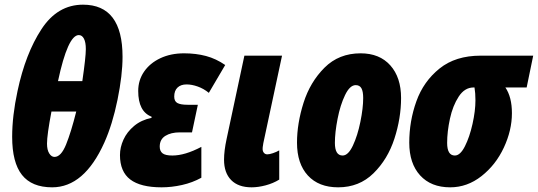

<svg xmlns="http://www.w3.org/2000/svg" viewBox="-20 -791 2300 821"><path d="M32 -206Q32 -295 55 -402Q89 -562 157.5 -666.5Q226 -771 335 -771Q504 -771 504 -548Q504 -470 482.5 -364.5Q461 -259 426 -181Q340 10 203 10Q116 10 74 -43Q32 -96 32 -206ZM332 -444Q347 -547 347 -581Q347 -610 339 -625.5Q331 -641 317 -641Q270 -641 228 -444ZM306 -314H200Q181 -214 181 -177Q181 -150 190.5 -135Q200 -120 213 -120Q241 -120 262.5 -173Q284 -226 306 -314Z M493 -128Q493 -161 508 -194Q523 -227 553.5 -252.5Q584 -278 628 -287V-292Q571 -314 571 -402Q571 -448 596 -484.5Q621 -521 665.5 -542Q710 -563 767 -563Q818 -563 861 -551.5Q904 -540 943 -513L873 -394Q851 -412 825.5 -421Q800 -430 778 -430Q753 -430 739 -416.5Q725 -403 725 -378Q725 -358 738.5 -350.5Q752 -343 782 -343H826L801 -225H749Q711 -225 687 -210Q663 -195 663 -164Q663 -145 675 -135.5Q687 -126 717 -126Q771 -126 841 -163V-31Q803 -10 758.5 0Q714 10 671 10Q581 10 537 -23.5Q493 -57 493 -128Z M938 -108Q938 -146 949 -197L1025 -553H1186L1106 -179Q1106 -176 1104.5 -169Q1103 -162 1103 -154Q1103 -144 1108.5 -137.5Q1114 -131 1123 -131Q1132 -131 1147 -136Q1162 -141 1174 -148V-23Q1148 -7 1116 1.5Q1084 10 1056 10Q999 10 968.5 -21Q938 -52 938 -108Z M1250 -181Q1250 -263 1278 -351.5Q1306 -440 1367.5 -501.5Q1429 -563 1522 -563Q1603 -563 1649 -511.5Q1695 -460 1695 -372Q1695 -286 1666.5 -198Q1638 -110 1577 -50Q1516 10 1426 10Q1343 10 1296.5 -40.5Q1250 -91 1250 -181ZM1533 -372Q1533 -400 1525.5 -413.5Q1518 -427 1501 -427Q1476 -427 1455.5 -384.5Q1435 -342 1423.5 -283Q1412 -224 1412 -180Q1412 -126 1445 -126Q1469 -126 1489 -168.5Q1509 -211 1521 -270Q1533 -329 1533 -372Z M1730 -181Q1730 -273 1760.5 -358Q1791 -443 1859.5 -498Q1928 -553 2035 -553H2260L2232 -417H2141Q2169 -376 2169 -307Q2169 -234 2134.5 -160Q2100 -86 2039 -38Q1978 10 1905 10Q1823 10 1776.5 -41Q1730 -92 1730 -181ZM2013 -362Q2013 -393 2009 -417H2005Q1967 -417 1941.5 -378Q1916 -339 1904 -283.5Q1892 -228 1892 -180Q1892 -126 1925 -126Q1948 -126 1968 -165.5Q1988 -205 2000.5 -261Q2013 -317 2013 -362Z"/></svg>

Font: Noto Sans UI CondBlack
Style: Italic
Weight: 900
Width: 3
Italic angle: -12°
Designer: Monotype Design Team
Foundry: Monotype Imaging Inc.
Version: Version 1.001